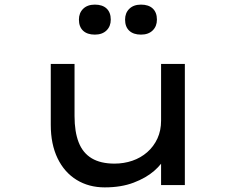

<svg xmlns="http://www.w3.org/2000/svg" viewBox="-20 -802 1021 832"><path d="M434 10Q365 10 312 -22.5Q259 -55 229.5 -116Q200 -177 200 -261V-525H303V-299Q303 -231 321 -185Q339 -139 377.5 -116Q416 -93 476 -93Q517 -93 553.5 -105.5Q590 -118 618 -142.5Q646 -167 662 -201.5Q678 -236 678 -279V-525H781V0H678V-110L696 -122Q683 -92 648 -61.5Q613 -31 559 -10.5Q505 10 434 10ZM591 -652Q558 -652 540 -669Q522 -686 522 -717Q522 -746 540.5 -764Q559 -782 591 -782Q624 -782 642 -765Q660 -748 660 -717Q660 -688 641.5 -670Q623 -652 591 -652ZM391 -652Q358 -652 340 -669Q322 -686 322 -717Q322 -746 340.5 -764Q359 -782 391 -782Q424 -782 442 -765Q460 -748 460 -717Q460 -688 441.5 -670Q423 -652 391 -652Z"/></svg>

Font: Lexend Zetta
Style: Regular
Weight: 400
Designer: Bonnie Shaver-Troup, Thomas Jockin
Foundry: Lexend
Version: Version 1.007